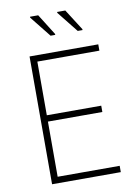

<svg xmlns="http://www.w3.org/2000/svg" viewBox="-97 -956 711 1018"><g transform="rotate(-10 258.5 -447.5)"><path d="M99 0V-688H469V-654H135V-365H428V-331H135V-34H469V0ZM253 -777H228L138 -890V-895H182L253 -782ZM400 -777H374L284 -890V-895H328L400 -782Z"/></g></svg>

Font: Saira Semi Condensed Thin
Style: Regular
Weight: 100
Width: 4
Designer: Hector Gatti with collaboration of the Omnibus-Type team
Foundry: Omnibus-Type
Version: Version 1.001; ttfautohint (v1.8)